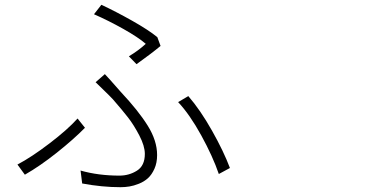

<svg xmlns="http://www.w3.org/2000/svg" viewBox="-20 -777 1540 811"><path d="M556.6 -505.9 524.4 -539.1Q566.4 -564.5 595.7 -591.8Q564.5 -619.1 501 -654.8Q437.5 -690.4 377 -716.8L408.2 -756.8Q468.8 -728.5 538.1 -689.5Q607.4 -650.4 644.5 -620.1L658.2 -583Q622.1 -552.7 556.6 -505.9ZM327.1 -2 320.3 -56.6Q395.5 -35.2 484.4 -35.2Q525.4 -35.2 558.6 -56.2Q591.8 -77.1 591.8 -127Q591.8 -160.2 568.4 -205.1Q544.9 -250 520.5 -281.2Q496.1 -312.5 457 -357.4Q445.3 -370.1 418 -396.5Q390.6 -422.9 383.8 -429.7L422.9 -463.9Q434.6 -452.1 490.2 -388.7Q564.5 -309.6 604 -246.1Q643.6 -182.6 643.6 -122.1Q643.6 -88.9 632.3 -64Q621.1 -39.1 605 -24.4Q588.9 -9.8 566.9 -1Q544.9 7.8 526.4 10.7Q507.8 13.7 489.3 13.7Q411.1 13.7 327.1 -2ZM951.2 -67.4 904.3 -42Q878.9 -116.2 830.1 -205.1Q781.2 -293.9 732.4 -345.7L775.4 -371.1Q826.2 -312.5 875.5 -225.1Q924.8 -137.7 951.2 -67.4ZM338.9 -237.3Q291 -188.5 219.7 -131.8Q148.4 -75.2 85 -39.1L53.7 -82Q113.3 -113.3 189.9 -171.9Q266.6 -230.5 307.6 -276.4Z"/></svg>

Font: Bpmf Zihi Sans Light
Style: Light
Weight: 300
Foundry: But Ko
Version: Version 1.320